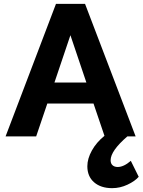

<svg xmlns="http://www.w3.org/2000/svg" viewBox="-20 -709 741 998"><path d="M701 210Q681 233 642.5 251Q604 269 563 269Q504 269 469 238.5Q434 208 434 155Q434 116 457.5 73.5Q481 31 523 -3L466 -171H226L168 0H9L271 -689H422L685 0H642Q555 75 555 124Q555 141 565 150Q575 159 592 159Q623 159 660 127ZM429 -280 346 -526 263 -280Z"/></svg>

Font: Martel Sans ExtraBold
Style: Regular
Weight: 800
Designer: Dan Reynolds and Mathieu Réguer
Foundry: Dan Reynolds and Mathieu Réguer
Version: Version 1.002; ttfautohint (v1.1) -l 5 -r 5 -G 72 -x 0 -D la